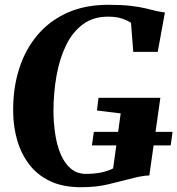

<svg xmlns="http://www.w3.org/2000/svg" viewBox="-20 -772 740 801"><path d="M317 9Q241 9 187.5 -17Q134 -43 100.8 -87.5Q67.5 -132 51.5 -188Q35.5 -244 35 -303.5Q33.5 -401 59.2 -483Q85 -565 135.8 -625.2Q186.5 -685.5 260.8 -718.8Q335 -752 432 -752Q488.5 -752 526 -747.5Q563.5 -743 589 -736.8Q614.5 -730.5 635 -725.5Q643 -724 651.2 -722.5Q659.5 -721 668 -720L638 -555.5H536L526.5 -677Q511.5 -687 488 -694.8Q464.5 -702.5 430.5 -702.5Q369 -702.5 325.8 -670.5Q282.5 -638.5 255.5 -583Q228.5 -527.5 215.8 -456.2Q203 -385 203 -306.5Q203.5 -258 210.5 -211.8Q217.5 -165.5 233.5 -128Q249.5 -90.5 275.5 -68.5Q301.5 -46.5 339.5 -46.5Q371.5 -46.5 401 -52.2Q430.5 -58 452 -69.5L483.5 -299L384.5 -311L391 -364H649L603 -40Q587 -40 564 -35.5Q541 -31 519.5 -25Q478.5 -14.5 430.5 -2.8Q382.5 9 317 9ZM363.5 -165.5 371.5 -222H700L692 -165.5Z"/></svg>

Font: Merriweather 60pt ExtraBold
Style: Italic
Weight: 800
Italic angle: -7.8°
Version: Version 2.101